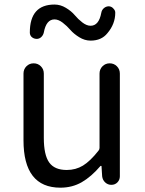

<svg xmlns="http://www.w3.org/2000/svg" viewBox="-20 -826 646 858"><path d="M250 12.7Q85 12.7 85 -199.2V-497.1Q85 -516.6 98.1 -529.8Q111.3 -543 130.4 -543Q149.4 -543 162.6 -529.8Q175.8 -516.6 175.8 -497.1V-210Q175.8 -133.8 199.7 -100.1Q223.6 -66.4 278.3 -66.4Q318.4 -66.4 350.6 -85.9Q382.8 -105.5 419.9 -152.3Q424.8 -158.2 424.8 -165V-497.1Q424.8 -516.6 438 -529.8Q451.2 -543 470.2 -543Q489.3 -543 502.4 -529.8Q515.6 -516.6 515.6 -497.1V-38.1Q515.6 -22.5 504.9 -11.2Q494.1 0 477.5 0Q461.9 0 450.2 -10.7Q438.5 -21.5 436.5 -38.1L433.6 -84Q432.6 -85 431.2 -85Q429.7 -85 428.7 -84Q387.7 -36.1 345.2 -11.7Q302.7 12.7 250 12.7ZM384.8 -644.5Q358.4 -644.5 334 -659.7Q309.6 -674.8 294.4 -692.4Q279.3 -710 260.3 -724.6Q241.2 -739.3 223.6 -739.3Q186.5 -739.3 175.8 -680.7Q172.9 -668 163.6 -659.7Q154.3 -651.4 141.6 -652.3Q128.9 -653.3 120.1 -662.1Q113.3 -669.9 113.3 -680.7Q113.3 -805.7 223.6 -805.7Q250 -805.7 274.4 -791Q298.8 -776.4 314 -758.3Q329.1 -740.2 348.1 -725.6Q367.2 -710.9 384.8 -710.9Q421.9 -710.9 432.6 -768.6Q434.6 -781.2 444.3 -789.6Q454.1 -797.9 466.8 -797.9Q479.5 -796.9 487.3 -787.1Q495.1 -779.3 495.1 -769.5Q495.1 -718.8 460 -677.7Q433.6 -644.5 384.8 -644.5Z"/></svg>

Font: Gen Jyuu Gothic P Regular
Style: Regular
Weight: 400
Designer: [Source Han Sans]
Ryoko NISHIZUKA  (kana & ideographs); Paul D. Hunt (Latin, Greek & Cyrillic); Wenlong ZHANG  (bopomofo
Version: Version 1.002.20150607